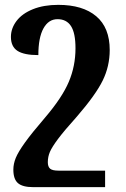

<svg xmlns="http://www.w3.org/2000/svg" viewBox="-20 -522 519 791"><path d="M432 -316Q432 -249 403 -190Q374 -131 297 -42Q244 17 219 50.5Q194 84 185.5 104Q177 124 177 146Q177 165 186.5 173Q196 181 221 181H413V249H117Q73 249 54 232.5Q35 216 35 177Q35 153 45 128.5Q55 104 83 65Q111 26 166 -38Q236 -120 263.5 -185Q291 -250 291 -323Q291 -386 272.5 -414.5Q254 -443 217 -443Q180 -443 159 -405Q138 -367 138 -295Q79 -295 52 -312.5Q25 -330 25 -370Q25 -405 48 -435.5Q71 -466 115.5 -484Q160 -502 220 -502Q321 -502 376.5 -455Q432 -408 432 -316Z"/></svg>

Font: Noto Serif Armenian SmBd Narrow
Style: Regular
Weight: 600
Width: 4
Designer: Monotype Design team
Foundry: Monotype Imaging Inc.
Version: Version 1.000